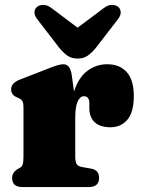

<svg xmlns="http://www.w3.org/2000/svg" viewBox="-20 -757 572 777"><path d="M271 -449 279.5 -386.5Q297.5 -443 333.2 -470Q369 -497 414 -497Q464.5 -497 493 -465Q521.5 -433 521.5 -368.5Q521.5 -303 495.5 -272.5Q469.5 -242 427.5 -242Q384.5 -242 363 -262.5Q341.5 -283 341.5 -319.5V-340.5Q341 -367.5 319.5 -367.5Q304.5 -367.5 294.5 -346.8Q284.5 -326 284.5 -280V-123.5Q284.5 -103 290.2 -93.2Q296 -83.5 312.5 -81L349 -74.5Q381 -69 381 -37Q381 0 338.5 0H71.5Q29 0 29 -36.5Q29 -60 52.5 -73.5L61.5 -78.5Q68.5 -82.5 71.8 -91.5Q75 -100.5 75 -123.5V-321.5Q75 -341 70.2 -348.2Q65.5 -355.5 56.5 -359.5L47.5 -363.5Q25 -373.5 25 -395.5Q25 -421 60.5 -435L167.5 -476.5Q196 -488 211 -492.5Q226 -497 236.5 -497Q250.5 -497 259 -486.2Q267.5 -475.5 271 -449ZM368.5 -564Q351 -543 334.5 -531.5Q318 -520 294 -520Q270 -520 253.2 -531.5Q236.5 -543 219.5 -564L132.5 -677Q119 -693.5 119.5 -707Q120 -720.5 128.5 -728Q138.5 -737 154.5 -737.2Q170.5 -737.5 187.5 -725L294 -645L401 -725Q417.5 -737.5 433.5 -737.2Q449.5 -737 459.5 -728Q468 -720.5 468.5 -707Q469 -693.5 455.5 -677Z"/></svg>

Font: Fraunces 9pt S050 Black
Style: Regular
Weight: 900
Version: Version 1.000; ttfautohint (v1.8.3)